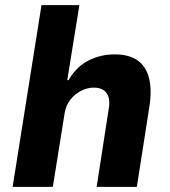

<svg xmlns="http://www.w3.org/2000/svg" viewBox="-20 -725 659 745"><path d="M29 0 141 -705H288L241 -414H246Q276 -466 323 -490Q370 -514 425 -514Q481 -514 514 -490.5Q547 -467 558.5 -421Q570 -375 559 -307L511 0H355L401 -297Q407 -328 401.5 -347Q396 -366 381.5 -375.5Q367 -385 344 -385Q318 -385 293.5 -372Q269 -359 252.5 -337.5Q236 -316 231 -287L185 0Z"/></svg>

Font: Nunito Sans 7pt SemiCondensed ExtraBold
Style: Italic
Weight: 800
Width: 4
Italic angle: -9°
Designer: Vernon Adams
Foundry: Vernon Adams
Version: Version 3.101;gftools[0.9.27]